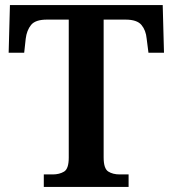

<svg xmlns="http://www.w3.org/2000/svg" viewBox="-20 -734 678 754"><path d="M152 0V-49H187Q213 -49 231.5 -60Q250 -71 250 -115V-657H164Q119 -657 102 -636Q85 -615 81 -582L75 -527H14L19 -714H619L624 -527H563L556 -582Q553 -615 535.5 -636Q518 -657 473 -657H387V-116Q387 -72 405 -60.5Q423 -49 450 -49H485V0Z"/></svg>

Font: Noto Serif Thai SemiBold
Style: Regular
Weight: 600
Designer: Monotype Design Team
Foundry: Monotype Imaging Inc.
Version: Version 2.001; ttfautohint (v1.8.4.7-5d5b)